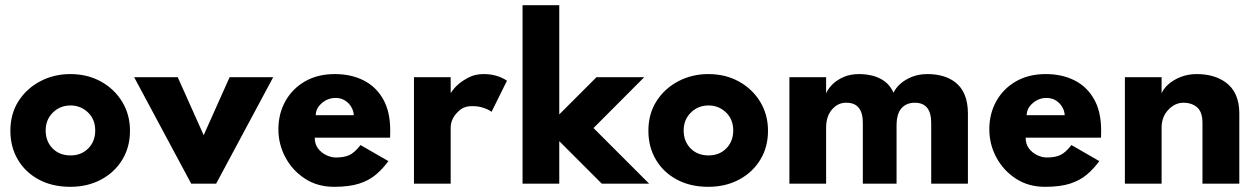

<svg xmlns="http://www.w3.org/2000/svg" viewBox="-20 -708 4852 740"><path d="M251 12Q181.5 12 129.5 -16Q77.5 -44 48.8 -92.8Q20 -141.5 20 -204Q20 -270 51.8 -319Q83.5 -368 136 -395.2Q188.5 -422.5 251 -422.5Q317.5 -422.5 369.5 -393.5Q421.5 -364.5 451.2 -315.2Q481 -266 481 -204Q481 -141 451.2 -92.2Q421.5 -43.5 369.5 -15.8Q317.5 12 251 12ZM252 -109Q293.5 -109 320.2 -136Q347 -163 347 -205Q347 -248 319 -274.8Q291 -301.5 252 -301.5Q211.5 -301.5 183.8 -274.2Q156 -247 156 -205Q156 -163.5 182.5 -136.2Q209 -109 252 -109Z M813 0H717L497 -410.5H665L765 -187L865 -410.5H1033Z M1267.5 12Q1203.5 12 1155.2 -19.5Q1107 -51 1080 -101.5Q1053 -152 1053 -209.5Q1053 -270 1080 -318.2Q1107 -366.5 1155.8 -394.5Q1204.5 -422.5 1270.5 -422.5Q1333.5 -422.5 1381.8 -398Q1430 -373.5 1457 -325.2Q1484 -277 1484 -205Q1484 -191 1483.5 -177.5H1193Q1193 -152.5 1206 -135.5Q1219 -118.5 1238 -109.8Q1257 -101 1274.5 -101Q1307.5 -101 1327.5 -110.8Q1347.5 -120.5 1369.5 -149L1477 -87Q1454.5 -56.5 1428.2 -34.5Q1402 -12.5 1364 -0.2Q1326 12 1267.5 12ZM1343.5 -264Q1343 -280 1334.2 -295.2Q1325.5 -310.5 1310 -320.5Q1294.5 -330.5 1273.5 -330.5Q1243 -330.5 1220 -310.2Q1197 -290 1197 -264Z M1717 0H1575.5V-410.5H1717V-351H1718.5Q1742 -388 1790.5 -411.5Q1814 -422.5 1844.5 -422.5Q1895.5 -422.5 1934 -397L1874.5 -277Q1861 -288 1832.5 -295.5Q1819 -299 1801 -299Q1773.5 -299 1757 -287.5Q1717 -256.5 1717 -216Z M2482 0H2299.5L2135.5 -164V0H1994V-688H2135.5V-267L2279 -410.5H2463L2267.5 -214.5Z M2710 12Q2640.5 12 2588.5 -16Q2536.5 -44 2507.8 -92.8Q2479 -141.5 2479 -204Q2479 -270 2510.8 -319Q2542.5 -368 2595 -395.2Q2647.5 -422.5 2710 -422.5Q2776.5 -422.5 2828.5 -393.5Q2880.5 -364.5 2910.2 -315.2Q2940 -266 2940 -204Q2940 -141 2910.2 -92.2Q2880.5 -43.5 2828.5 -15.8Q2776.5 12 2710 12ZM2711 -109Q2752.5 -109 2779.2 -136Q2806 -163 2806 -205Q2806 -248 2778 -274.8Q2750 -301.5 2711 -301.5Q2670.5 -301.5 2642.8 -274.2Q2615 -247 2615 -205Q2615 -163.5 2641.5 -136.2Q2668 -109 2711 -109Z M3710.5 0H3569V-234.5Q3569 -312 3506 -312Q3473 -312 3454.2 -290.5Q3435.5 -269 3435.5 -224V0H3305.5V-234.5Q3305.5 -312 3242.5 -312H3240Q3209 -312 3186.5 -285.8Q3164 -259.5 3164 -216V0H3022.5V-410.5H3164V-348Q3170.5 -364.5 3187 -381.5Q3203.5 -398.5 3229.8 -410.5Q3256 -422.5 3291.5 -422.5Q3318 -422.5 3343.8 -416Q3369.5 -409.5 3390.5 -393.8Q3411.5 -378 3424 -350.5Q3431 -367.5 3449 -384Q3467 -400.5 3493.8 -411.5Q3520.5 -422.5 3554.5 -422.5Q3620 -422.5 3661 -391.5Q3710.5 -353.5 3710.5 -270.5Z M4007.5 12Q3943.5 12 3895.2 -19.5Q3847 -51 3820 -101.5Q3793 -152 3793 -209.5Q3793 -270 3820 -318.2Q3847 -366.5 3895.8 -394.5Q3944.5 -422.5 4010.5 -422.5Q4073.5 -422.5 4121.8 -398Q4170 -373.5 4197 -325.2Q4224 -277 4224 -205Q4224 -191 4223.5 -177.5H3933Q3933 -152.5 3946 -135.5Q3959 -118.5 3978 -109.8Q3997 -101 4014.5 -101Q4047.5 -101 4067.5 -110.8Q4087.5 -120.5 4109.5 -149L4217 -87Q4194.5 -56.5 4168.2 -34.5Q4142 -12.5 4104 -0.2Q4066 12 4007.5 12ZM4083.5 -264Q4083 -280 4074.2 -295.2Q4065.5 -310.5 4050 -320.5Q4034.5 -330.5 4013.5 -330.5Q3983 -330.5 3960 -310.2Q3937 -290 3937 -264Z M4756.5 0H4614.5V-234.5Q4614.5 -276 4594.2 -294Q4574 -312 4541 -312Q4508.5 -312 4482.8 -284.8Q4457 -257.5 4457 -216V0H4315.5V-410.5H4457V-348Q4464 -366 4483 -383Q4502 -400 4530.2 -411.2Q4558.5 -422.5 4592.5 -422.5Q4658 -422.5 4702 -392Q4756.5 -354 4756.5 -270.5Z"/></svg>

Font: Lucymar Sans
Style: Bold
Weight: 700
Foundry: The League of Moveable Type (original font) / Main changes by Cristiano Sobral with portions from Mirco Monsees
Version: Version 2.001;August 30, 2020;FontCreator 13.0.0.2681 64-bit